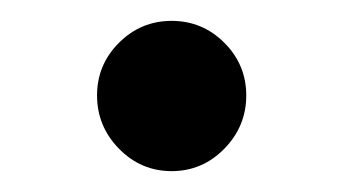

<svg xmlns="http://www.w3.org/2000/svg" viewBox="-20 -493 328 184"><path d="M216 -401.5Q216 -372 195 -350.5Q174 -329 144.5 -329Q115 -329 94 -350.5Q73 -372 73 -401.5Q73 -431 94 -452Q115 -473 144.5 -473Q174 -473 195 -452Q216 -431 216 -401.5Z"/></svg>

Font: Halant Semibold
Style: Regular
Weight: 600
Version: Version 1.100;PS 1.0;hotconv 1.0.78;makeotf.lib2.5.61930; tt